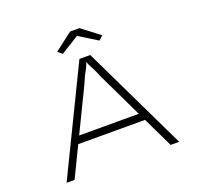

<svg xmlns="http://www.w3.org/2000/svg" viewBox="-148 -1041 1235 1200"><g transform="rotate(-20 469.5 -440.5)"><path d="M95 0 435 -700H507L844 0H787L526 -544Q509 -584 500.5 -602Q492 -620 486.5 -629Q481 -638 476 -649.5Q471 -661 462 -688H476Q465 -655 458.5 -640.5Q452 -626 446 -616Q440 -606 432 -590Q424 -574 409 -538L148 0ZM229 -202 251 -251H692L703 -202ZM348 -765 320 -790 439 -881H501L620 -790L592 -765L455 -850H485Z"/></g></svg>

Font: Lexend Zetta ExtraLight
Style: Regular
Weight: 250
Version: Version 1.007